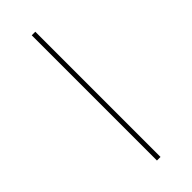

<svg xmlns="http://www.w3.org/2000/svg" viewBox="-233 -730 759 759"><g transform="rotate(-45 147.0 -350.0)"><path d="M137 -700H157V0H137Z"/></g></svg>

Font: Montserrat
Style: Regular
Weight: 400
Designer: Julieta Ulanovsky
Foundry: Julieta Ulanovsky
Version: Version 8.000